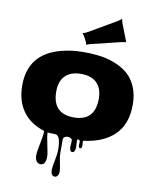

<svg xmlns="http://www.w3.org/2000/svg" viewBox="-130 -1079 1230 1511"><g transform="rotate(10 485.0 -324.0)"><path d="M744.6 -799.8 519.5 -745.1Q494.1 -738.8 486.6 -734.9Q479 -731 478.5 -731Q471.7 -753.4 461.9 -772.2Q452.1 -791 446 -800Q439.9 -809.1 437 -812.3Q434.1 -815.4 434.1 -816.2Q434.1 -816.9 437.5 -817.9Q453.1 -820.8 474.6 -833.5L684.1 -955.6Q706.5 -968.8 713.4 -975.6Q720.2 -982.4 720.7 -982.4Q721.2 -982.4 721.7 -978.5Q724.1 -959.5 732.4 -939L769 -845.2Q783.7 -809.1 783.7 -807.4Q783.7 -805.7 780.3 -804.9Q776.9 -804.2 766.1 -803.5Q755.4 -802.7 744.6 -799.8ZM493.7 79.1 497.1 32.2Q497.1 20 485.4 13.4Q473.6 6.8 460 6.8Q446.3 6.8 435.5 14.2Q424.8 21.5 424.8 35.2V147.5Q424.8 171.9 435.1 219.2Q445.3 266.6 445.3 286.9Q445.3 307.1 436.5 320.3Q427.7 333.5 412.4 333.5Q397 333.5 389.2 319.8Q381.3 306.2 381.3 284.2Q381.3 262.2 392.6 208Q403.8 153.8 403.8 124Q403.8 3.4 358.9 3.4Q298.3 3.4 298.3 -1.5V-0.5Q298.3 33.2 313.2 98.4Q328.1 163.6 328.1 191.9Q328.1 220.2 317.9 238.5Q307.6 256.8 286.4 256.8Q265.1 256.8 253.2 239.3Q241.2 221.7 241.2 193.6Q241.2 165.5 255.4 97.4Q269.5 29.3 269.5 -5.9Q153.8 -42.5 95.5 -125.5Q37.1 -208.5 37.1 -330.6Q37.1 -583.5 292 -649.9Q374.5 -671.4 462.6 -671.4Q550.8 -671.4 612.5 -661.6Q674.3 -651.9 732.2 -627.2Q790 -602.5 830.8 -564.7Q871.6 -526.9 896 -467Q920.4 -407.2 920.4 -330.6Q920.4 -174.3 832.5 -88.6Q744.6 -2.9 585.4 16.6Q583.5 20 583.5 27.3L585.9 54.2Q585.9 79.1 572.3 79.1Q558.6 79.1 558.6 55.2L560.1 27.8Q560.1 13.2 539.1 13.2Q537.1 17.6 537.1 29.8L539.6 77.1Q539.6 91.8 534.2 105.5Q528.8 119.1 516.1 119.1Q493.7 119.1 493.7 79.1ZM309.1 -330.1Q309.1 -151.4 479 -151.4Q648.9 -151.4 648.9 -330.1Q648.9 -412.1 605 -455.6Q561 -499 479 -499Q397 -499 353 -455.6Q309.1 -412.1 309.1 -330.1Z"/></g></svg>

Font: Nosifer Caps
Style: Regular
Weight: 800
Version: Version 001.002